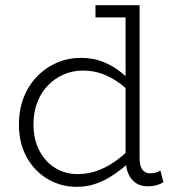

<svg xmlns="http://www.w3.org/2000/svg" viewBox="-20 -706 684 740"><path d="M275 14Q215 14 164.5 -15.5Q114 -45 83.5 -99Q53 -153 53 -226Q53 -285 72 -332Q91 -379 124.5 -413Q158 -447 201 -465Q244 -483 292 -483Q339 -483 376.5 -468Q414 -453 445 -428.5Q476 -404 501 -376V-331Q475 -359 444.5 -382.5Q414 -406 378 -420Q342 -434 299 -434Q260 -434 225.5 -419Q191 -404 164.5 -376.5Q138 -349 123.5 -311Q109 -273 109 -227Q109 -168 132.5 -124Q156 -80 195.5 -57Q235 -34 283 -35Q327 -36 364.5 -51.5Q402 -67 434.5 -92Q467 -117 494 -145V-96Q476 -77 452.5 -58Q429 -39 402 -22.5Q375 -6 343.5 4Q312 14 275 14ZM550 12Q509 12 486.5 -16.5Q464 -45 464 -98V-686H518V-100Q518 -66 529 -52Q540 -38 558 -38Q571 -38 581.5 -41Q592 -44 598 -49L610 -4Q600 3 584 7.5Q568 12 550 12ZM348 -639V-686H515V-639Z"/></svg>

Font: BioRhyme Light
Style: Regular
Weight: 300
Designer: Aoife Mooney
Foundry: Aoife Mooney Type
Version: Version 1.600;gftools[0.9.33]